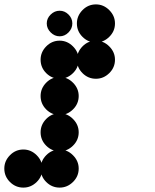

<svg xmlns="http://www.w3.org/2000/svg" viewBox="-24 -691 711 882"><path d="M250 -4.2Q285 -4.2 311.2 22.1Q337.5 48.3 337.5 83.3Q337.5 119.2 311.2 145Q285 170.8 250 170.8Q214.2 170.8 188.3 145Q162.5 119.2 162.5 83.3Q162.5 48.3 188.3 22.1Q214.2 -4.2 250 -4.2ZM83.3 -4.2Q118.3 -4.2 144.6 22.1Q170.8 48.3 170.8 83.3Q170.8 119.2 144.6 145Q118.3 170.8 83.3 170.8Q47.5 170.8 21.7 145Q-4.2 119.2 -4.2 83.3Q-4.2 48.3 21.7 22.1Q47.5 -4.2 83.3 -4.2ZM250 -170.8Q285 -170.8 311.2 -144.6Q337.5 -118.3 337.5 -83.3Q337.5 -47.5 311.2 -21.7Q285 4.2 250 4.2Q214.2 4.2 188.3 -21.7Q162.5 -47.5 162.5 -83.3Q162.5 -118.3 188.3 -144.6Q214.2 -170.8 250 -170.8ZM250 -337.5Q285 -337.5 311.2 -311.2Q337.5 -285 337.5 -250Q337.5 -214.2 311.2 -188.3Q285 -162.5 250 -162.5Q214.2 -162.5 188.3 -188.3Q162.5 -214.2 162.5 -250Q162.5 -285 188.3 -311.2Q214.2 -337.5 250 -337.5ZM416.7 -504.2Q451.7 -504.2 477.9 -477.9Q504.2 -451.7 504.2 -416.7Q504.2 -380.8 477.9 -355Q451.7 -329.2 416.7 -329.2Q380.8 -329.2 355 -355Q329.2 -380.8 329.2 -416.7Q329.2 -451.7 355 -477.9Q380.8 -504.2 416.7 -504.2ZM250 -504.2Q285 -504.2 311.2 -477.9Q337.5 -451.7 337.5 -416.7Q337.5 -380.8 311.2 -355Q285 -329.2 250 -329.2Q214.2 -329.2 188.3 -355Q162.5 -380.8 162.5 -416.7Q162.5 -451.7 188.3 -477.9Q214.2 -504.2 250 -504.2ZM416.7 -670.8Q451.7 -670.8 477.9 -644.6Q504.2 -618.3 504.2 -583.3Q504.2 -547.5 477.9 -521.7Q451.7 -495.8 416.7 -495.8Q380.8 -495.8 355 -521.7Q329.2 -547.5 329.2 -583.3Q329.2 -618.3 355 -644.6Q380.8 -670.8 416.7 -670.8ZM208.8 -624.2Q226.7 -641.7 250 -641.7Q273.3 -641.7 290.8 -624.2Q308.3 -606.7 308.3 -583.3Q308.3 -560 290.8 -542.1Q273.3 -524.2 250 -524.2Q226.7 -524.2 208.8 -542.1Q190.8 -560 190.8 -583.3Q190.8 -606.7 208.8 -624.2Z"/></svg>

Font: 0xA000-Dots-Mono
Style: Dots-Mono
Weight: 400
Version: Version 0.1